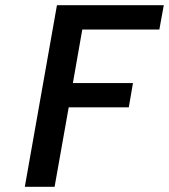

<svg xmlns="http://www.w3.org/2000/svg" viewBox="-20 -715 647 735"><path d="M607 -695 590 -602H295L259 -397H489L473 -304H243L189 0H75L198 -695Z"/></svg>

Font: Fz Poppins Med
Style: Italic
Weight: 500
Italic angle: -10°
Designer: Ninad Kale (Devanagari), Jonny Pinhorn (Latin)
Foundry: Indian Type Foundry
Version: Vit hóa bi Vntype.Com & FontZin.Com